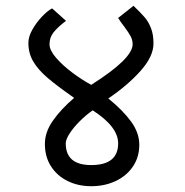

<svg xmlns="http://www.w3.org/2000/svg" viewBox="-20 -647 640 663"><path d="M135 -150Q135 -191 162.8 -230.5Q190.5 -270 236 -309Q174.5 -352 142.8 -379.5Q111 -407 94.5 -435.2Q78 -463.5 78 -499Q78 -520.5 92 -545.2Q106 -570 125.5 -590.2Q145 -610.5 160 -618L208 -575Q206.5 -573.5 199.5 -568.5Q178.5 -552 164.8 -535Q151 -518 151 -494Q151 -473.5 173.8 -447.2Q196.5 -421 230 -396Q263.5 -371 295 -354Q438 -444.5 438 -494Q438 -509 431.2 -521.5Q424.5 -534 410.5 -553Q396 -571.5 388 -585L441 -627Q466.5 -602.5 479.8 -587Q493 -571.5 501.5 -549.5Q510 -527.5 510 -497Q510 -452 465.2 -402Q420.5 -352 354 -307Q404 -266.5 432.5 -227.5Q461 -188.5 461 -147Q461 -104.5 439 -72Q417 -39.5 379.2 -21.8Q341.5 -4 295 -4Q250 -4 213.8 -21.8Q177.5 -39.5 156.2 -72.5Q135 -105.5 135 -150ZM388 -152Q388 -209.5 300 -266Q277 -250 255.2 -228.2Q233.5 -206.5 220.2 -185.8Q207 -165 207 -152Q207 -77 295 -77Q388 -77 388 -152Z"/></svg>

Font: JuliaMono
Style: Regular
Weight: 400
Monospace: yes
Designer: cormullion
Foundry: corm
Version: Version 0.055; ttfautohint (v1.8.4)